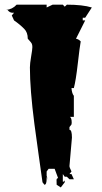

<svg xmlns="http://www.w3.org/2000/svg" viewBox="-20 -760 442 834"><path d="M261.7 22 261.2 31.7 244.1 54.2 226.1 42.5Q225.6 29.8 225.6 22.2Q225.6 14.6 232.4 13.7L217.3 -26.9H191.4L182.6 -15.1V3.4Q182.6 8.3 191.4 25.9L182.6 8.8V16.1Q182.6 42.5 172.9 42.5L164.6 31.7Q160.2 -0.5 148.2 -85Q136.2 -169.4 129.4 -221.7Q109.9 -372.1 109.9 -467.3Q109.9 -483.4 115.2 -514.4Q120.6 -545.4 120.6 -555.4Q120.6 -565.4 117.9 -570.6Q115.2 -575.7 108.6 -582.8Q102.1 -589.8 100.6 -591.8Q100.6 -619.6 85 -634.8Q66.4 -653.8 41 -671.4L31.2 -692.9L41 -704.6H34.2Q22 -704.6 12.7 -716.8H5.9Q33.7 -719.2 52.2 -739.7H182.6V-727.5Q207 -739.7 208.5 -739.7H252.9L261.2 -731L270.5 -739.7Q338.9 -739.7 378.9 -727.5L350.1 -683.1H339.4V-671.4H350.1L310.1 -591.8Q321.8 -589.8 330.6 -580.1Q326.2 -556.6 317.9 -483.6Q309.6 -410.6 300.8 -377.4H290.5Q292.5 -353.5 300.8 -343.8V-252.4H283.7Q291.5 -248 291.5 -226.6L290.5 -219.2L281.7 -208V-196.3Q292.5 -196.3 292.5 -162.1L281.7 -38.6Q281.7 -32.7 290.5 -15.1L281.7 -3.9H290.5L300.8 18.6H281.7L270.5 7.8H261.2L252.9 -3.9V29.3Q260.3 29.3 261.7 22Z"/></svg>

Font: Butcherman Caps
Style: Regular
Weight: 400
Version: Version 001.003